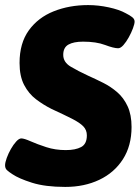

<svg xmlns="http://www.w3.org/2000/svg" viewBox="-31 -728 551 756"><path d="M226 8Q147 8 95 -8.5Q43 -25 18 -42Q4 -51 -3.5 -58Q-11 -65 -11 -77Q-11 -88 -4.5 -106Q2 -124 12 -141.5Q22 -159 33 -171Q44 -183 53 -183Q64 -183 90 -171.5Q116 -160 151.5 -148.5Q187 -137 228 -137Q266 -137 288.5 -149Q311 -161 311 -195Q311 -216 297 -230.5Q283 -245 252.5 -260.5Q222 -276 172 -299Q140 -315 111 -337Q82 -359 64 -393.5Q46 -428 46 -480Q46 -558 82.5 -608.5Q119 -659 180.5 -683.5Q242 -708 316 -708Q356 -708 397.5 -699Q439 -690 464 -676Q480 -668 489.5 -660.5Q499 -653 499 -643Q499 -634 492.5 -616.5Q486 -599 476 -581Q466 -563 455 -550.5Q444 -538 434 -538Q417 -538 382.5 -551Q348 -564 296 -564Q259 -564 238.5 -552.5Q218 -541 218 -512Q218 -483 247.5 -465.5Q277 -448 316 -430Q345 -417 375 -402Q405 -387 430.5 -365Q456 -343 471.5 -309.5Q487 -276 487 -228Q487 -154 453 -101Q419 -48 360 -20Q301 8 226 8Z"/></svg>

Font: Asap ExtraBold
Style: Italic
Weight: 800
Italic angle: -6°
Designer: Pablo Cosgaya
Foundry: Omnibus-Type
Version: Version 3.001; ttfautohint (v1.8.4.7-5d5b)